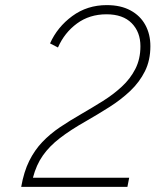

<svg xmlns="http://www.w3.org/2000/svg" viewBox="-20 -732 616 752"><path d="M63 0Q73.5 -59.5 94.5 -101.8Q115.5 -144 145.8 -175.8Q176 -207.5 215 -233.8Q254 -260 301 -287Q342.5 -311 383.2 -336.5Q424 -362 457.2 -392.8Q490.5 -423.5 510.2 -462.2Q530 -501 530 -551Q530 -606.5 495.8 -641.2Q461.5 -676 397 -676Q330.5 -676 281.5 -640Q232.5 -604 207 -546L176 -562Q204.5 -626 263 -669Q321.5 -712 398 -712Q453 -712 491.2 -691.2Q529.5 -670.5 549.2 -634.2Q569 -598 569 -551Q569 -496 547.8 -453.2Q526.5 -410.5 490.5 -376.2Q454.5 -342 409.2 -313.2Q364 -284.5 316 -257Q256 -223 214.8 -191.2Q173.5 -159.5 147.8 -122.8Q122 -86 109 -36H486L479 0Z"/></svg>

Font: Overpass Thin
Style: Italic
Weight: 250
Italic angle: -10°
Designer: Delve Withrington, Dave Bailey, Thomas Jockin
Foundry: Delve Fonts LLC
Version: Version 4.000